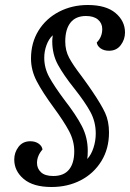

<svg xmlns="http://www.w3.org/2000/svg" viewBox="-20 -717 520 768"><path d="M37 -79Q37 -107 54 -129.5Q71 -152 101 -152Q121 -152 134.5 -142.5Q148 -133 150 -119Q128 -94 128 -65Q128 -43 144 -28Q160 -13 193 -13Q235 -13 256 -38.5Q277 -64 277 -112Q277 -153 256.5 -192Q236 -231 194 -288Q150 -348 127 -392Q104 -436 104 -483Q104 -546 134 -594.5Q164 -643 216 -670Q268 -697 331 -697Q404 -697 442 -665Q480 -633 480 -587Q480 -559 463 -536.5Q446 -514 416 -514Q396 -514 382.5 -523.5Q369 -533 367 -547Q389 -569 389 -601Q389 -624 372 -638.5Q355 -653 324 -653Q283 -653 262 -626.5Q241 -600 241 -551Q241 -515 256.5 -486Q272 -457 305 -414Q311 -406 318.5 -395.5Q326 -385 336 -371L349 -352Q385 -299 400.5 -265.5Q416 -232 416 -187Q416 -122 385.5 -72.5Q355 -23 303 4Q251 31 186 31Q113 31 75 -1Q37 -33 37 -79ZM363 -183Q363 -230 341.5 -269.5Q320 -309 278 -362Q234 -417 211.5 -458.5Q189 -500 189 -552Q189 -560 191 -576Q175 -561 166 -536.5Q157 -512 157 -486Q157 -445 177 -408.5Q197 -372 238 -317Q284 -258 307.5 -212.5Q331 -167 331 -114Q331 -92 329 -81Q345 -98 354 -126Q363 -154 363 -183Z"/></svg>

Font: Caladea
Style: Italic
Weight: 400
Italic angle: -9°
Designer: Carolina Giovagnoli and Andres Torresi
Foundry: Carolina Giovagnoli & Andres Torresi
Version: Version 1.001